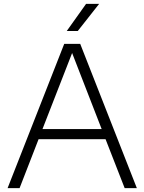

<svg xmlns="http://www.w3.org/2000/svg" viewBox="-20 -965 741 985"><path d="M19 0 309.5 -740H391.5L682 0H619.5L521.5 -251H178L80.5 0ZM198 -303H501.5L350 -693ZM322.5 -806 421.5 -945H488.5L379 -806Z"/></svg>

Font: Encode Sans Semi Expanded Light
Style: Regular
Weight: 300
Width: 6
Designer: Multiple Designers
Foundry: Impallari Type
Version: Version 3.000; ttfautohint (v1.8.3) -l 8 -r 50 -G 200 -x 14 